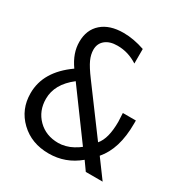

<svg xmlns="http://www.w3.org/2000/svg" viewBox="-151 -726 802 849"><g transform="rotate(30 250.0 -302.0)"><path d="M212.9 -367.2 380.9 -140.6Q397.5 -160.2 405.3 -190.9Q413.1 -221.7 413.1 -263.7Q413.1 -276.4 411.1 -304.7V-307.6H477.5V-292Q477.5 -226.6 462.4 -177.2Q447.3 -127.9 417 -92.8L485.4 0H399.4L368.2 -43.9Q334 -15.6 296.4 -2Q258.8 11.7 215.8 11.7Q127.9 11.7 70.8 -43Q13.7 -97.7 13.7 -179.7Q13.7 -235.4 42 -282.7Q70.3 -330.1 127 -370.1Q106.4 -399.4 96.7 -427.2Q86.9 -455.1 86.9 -484.4Q86.9 -545.9 127 -581.1Q167 -616.2 237.3 -616.2Q263.7 -616.2 290.5 -611.3Q317.4 -606.4 345.7 -596.7V-522.5Q321.3 -538.1 295.9 -545.9Q270.5 -553.7 242.2 -553.7Q203.1 -553.7 180.7 -535.2Q158.2 -516.6 158.2 -485.4Q158.2 -460.9 169.9 -435.1Q181.6 -409.2 212.9 -367.2ZM160.2 -325.2Q122.1 -295.9 103.5 -262.7Q85 -229.5 85 -192.4Q85 -130.9 125.5 -90.3Q166 -49.8 229.5 -49.8Q246.1 -49.8 265.1 -54.7Q284.2 -59.6 301.8 -69.3Q312.5 -75.2 319.8 -80.1Q327.1 -85 333 -89.8Z"/></g></svg>

Font: BabelStone Shapes
Style: Regular
Weight: 400
Designer: Andrew West
Foundry: BabelStone
Version: Version 15.0.0 September 13, 2022